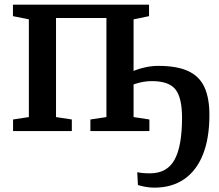

<svg xmlns="http://www.w3.org/2000/svg" viewBox="-20 -572 958 838"><path d="M653.5 247Q632.5 247 612 243Q591.5 239 582 235.5L579 179.5Q586.5 181.5 601 183Q615.5 184.5 635 184.5Q709 184.5 741.8 125.2Q774.5 66 774.5 -58.5Q774.5 -145.5 745.8 -181.8Q717 -218 642.5 -218Q613.5 -218 583.2 -209.8Q553 -201.5 537.5 -191.5V-249Q548.5 -257 569.8 -265.2Q591 -273.5 617.8 -279Q644.5 -284.5 671 -284.5Q753 -284.5 802 -261.5Q851 -238.5 872.5 -191Q894 -143.5 894 -70.5Q894 31.5 865.8 102.2Q837.5 173 783.8 210Q730 247 653.5 247ZM37 0V-50.5L106 -61V-487.5L36.5 -501.5V-551.5H630.5V-501.5L563 -487.5V-61L632 -50.5V0H374.5V-50.5L444.5 -61V-493.5H224.5V-61L293.5 -50.5V0Z"/></svg>

Font: Merriweather 28pt SemiBold
Style: Regular
Weight: 600
Version: Version 2.100